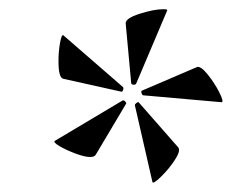

<svg xmlns="http://www.w3.org/2000/svg" viewBox="-20 -710 503 417"><path d="M283 -680Q314 -690 335 -690Q345 -690 343 -687L276 -529Q275 -526 270.5 -526Q266 -526 265 -529L253 -659Q252 -670 283 -680ZM99 -404 245 -491Q246 -492 248 -492Q250 -492 252.5 -489Q255 -486 254 -485L188 -374Q185 -369 176 -369Q164 -369 144 -376.5Q124 -384 109.5 -392.5Q95 -401 99 -404ZM107 -577Q107 -598 110.5 -617.5Q114 -637 118 -633L247 -521Q248 -520 248 -518Q248 -515 246.5 -512.5Q245 -510 243 -511L117 -539Q107 -542 107 -577ZM273 -482Q273 -484 276.5 -486.5Q280 -489 281 -488L367 -390Q373 -383 360 -363Q347 -343 329.5 -326Q312 -309 311 -315L273 -481ZM288 -513 407 -564Q415 -568 430.5 -549Q446 -530 456.5 -509Q467 -488 461 -488L291 -503Q289 -503 287.5 -507.5Q286 -512 288 -513Z"/></svg>

Font: CormorantInfant-MediumItalic
Style: Italic
Weight: 500
Italic angle: -10°
Designer: Christian Thalmann (Catharsis Fonts)
Foundry: Catharsis Fonts
Version: Version 3.303